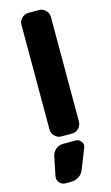

<svg xmlns="http://www.w3.org/2000/svg" viewBox="-151 -826 653 1132"><g transform="rotate(-15 175.0 -260.5)"><path d="M223.6 24.4Q244.1 24.4 255.9 42Q263.7 51.8 263.7 63.5Q263.7 70.3 260.7 78.1L212.9 199.2Q204.1 223.6 182.6 238.3Q161.1 252.9 134.8 252.9H99.6Q77.1 252.9 63.5 235.4Q52.7 222.7 52.7 207Q52.7 202.1 53.7 196.3L77.1 81.1Q82 56.6 101.6 40.5Q121.1 24.4 146.5 24.4ZM148.4 -20.5Q125 -20.5 107.9 -37.6Q90.8 -54.7 90.8 -78.1V-716.8Q90.8 -740.2 107.9 -757.3Q125 -774.4 148.4 -774.4H212.9Q236.3 -774.4 253.4 -757.3Q270.5 -740.2 270.5 -716.8V-78.1Q270.5 -54.7 253.4 -37.6Q236.3 -20.5 212.9 -20.5Z"/></g></svg>

Font: Gen Jyuu Gothic Heavy
Style: Bold
Weight: 900
Designer: [Source Han Sans]
Ryoko NISHIZUKA  (kana & ideographs); Paul D. Hunt (Latin, Greek & Cyrillic); Wenlong ZHANG  (bopomofo
Version: Version 1.002.20150607